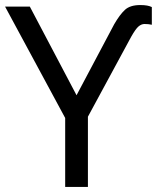

<svg xmlns="http://www.w3.org/2000/svg" viewBox="-20 -740 632 760"><path d="M238 0V-273L0 -714H98L283 -363L432 -644Q454 -682 474.5 -701Q495 -720 535 -720Q551 -720 562 -718Q573 -716 581 -712V-642Q569 -645 552 -645Q540 -645 528.5 -635.5Q517 -626 499 -594L328 -278V0Z"/></svg>

Font: Go Noto Kurrent-Regular
Style: Regular
Weight: 400
Designer: Monotype Design Team
Foundry: Monotype Imaging Inc.
Version: Version 2.012; ttfautohint (v1.8.4.7-5d5b)